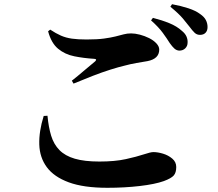

<svg xmlns="http://www.w3.org/2000/svg" viewBox="-20 -858 1040 914"><path d="M833 -617Q820 -618 810 -627Q800 -636 788 -653Q775 -674 755 -701.5Q735 -729 699 -761L708 -773Q751 -762 786.5 -747.5Q822 -733 846 -711Q862 -698 868 -683.5Q874 -669 873 -655Q873 -639 862 -628Q851 -617 833 -617ZM491 36Q378 36 307.5 10Q237 -16 203 -62Q169 -108 167 -170Q165 -232 188 -306L206 -307Q211 -253 223.5 -212Q236 -171 263 -143.5Q290 -116 336 -102.5Q382 -89 453 -89Q527 -89 579 -100.5Q631 -112 664 -123Q697 -134 710 -134Q731 -134 756 -126.5Q781 -119 800 -103Q819 -87 819 -63Q819 -36 807 -22.5Q795 -9 760 4Q718 19 645.5 27.5Q573 36 491 36ZM322 -474Q349 -495 380.5 -522Q412 -549 433 -566Q444 -577 428 -578Q379 -581 334 -590Q289 -599 256.5 -626Q224 -653 209 -709L219 -717Q246 -699 270 -688.5Q294 -678 322.5 -674Q351 -670 392 -670Q443 -670 475.5 -674.5Q508 -679 530 -684.5Q552 -690 568.5 -694.5Q585 -699 604 -699Q623 -699 646 -693Q669 -687 690 -676.5Q711 -666 724.5 -651.5Q738 -637 738 -622Q738 -578 682 -567Q657 -563 629 -558Q601 -553 575 -546Q545 -539 505.5 -526.5Q466 -514 422 -497Q378 -480 330 -460ZM932 -692Q917 -692 906.5 -702Q896 -712 882 -731Q869 -748 850 -770.5Q831 -793 791 -826L799 -838Q842 -830 877 -818.5Q912 -807 933 -791Q952 -778 960 -762.5Q968 -747 968 -729Q968 -712 958.5 -702Q949 -692 932 -692Z"/></svg>

Font: Noto Serif JP ExtraBold
Style: Regular
Weight: 800
Designer: Ryoko NISHIZUKA 西塚涼子 (kana & ideographs); Frank Grießhammer (Latin, Greek & Cyrillic); Wenlong ZHANG 张文龙 (bopomofo); San
Foundry: Adobe
Version: Version 2.003-H1;hotconv 1.1.1;makeotfexe 2.6.0